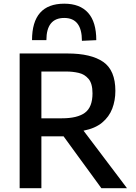

<svg xmlns="http://www.w3.org/2000/svg" viewBox="-20 -996 718 1016"><path d="M84 0V-713H337Q462 -713 526.2 -668.5Q590.5 -624 590.5 -515Q590.5 -464.5 574 -421.2Q557.5 -378 520.5 -347.2Q483.5 -316.5 422 -304.5L497 -205.5Q522 -172.5 550 -135.2Q578 -98 604.8 -62.8Q631.5 -27.5 652 0H516.5Q484.5 -44 454.8 -84.8Q425 -125.5 396.5 -164.5L316.5 -274.5H199V0ZM333 -617.5H199V-370H308Q389.5 -370 429.5 -399.5Q469.5 -429 469.5 -502Q469.5 -554.5 448.2 -579Q427 -603.5 395.5 -610.5Q364 -617.5 333 -617.5ZM413.5 -780Q413.5 -901 320 -901Q225.5 -901 225.5 -783.5H149.5Q149.5 -976.5 320 -976.5Q403 -976.5 446.2 -928.2Q489.5 -880 489.5 -783.5Z"/></svg>

Font: Commissioner Medium
Style: Regular
Weight: 500
Designer: Kostas Bartsokas
Foundry: Kostas Bartsokas
Version: Version 1.000; ttfautohint (v1.8.3)